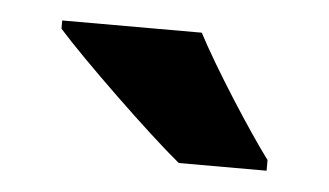

<svg xmlns="http://www.w3.org/2000/svg" viewBox="-28 -802 399 233"><g transform="rotate(5 171.5 -686.0)"><path d="M210 -766H40V-756C71 -721 157 -638 196 -606H303V-619C279 -651 232 -724 210 -766Z"/></g></svg>

Font: Noto Sans Gurmukhi UI Condensed ExtraBold
Style: Regular
Weight: 800
Width: 3
Designer: Jelle Bosma - Monotype Design Team
Foundry: Monotype Imaging Inc.
Version: Version 2.004